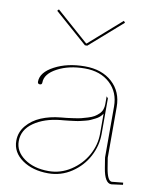

<svg xmlns="http://www.w3.org/2000/svg" viewBox="-85 -832 746 903"><g transform="rotate(10 287.5 -381.0)"><path d="M123 -765.1 276.4 -629.9H279.3L433.1 -765.1L439.9 -757.3L283.7 -620.1H272.5L116.2 -757.3ZM562 -15.1 563 -4.9 508.3 2.4H507.8Q476.6 2.4 465.3 -67.9Q464.4 -73.2 462.4 -85.9Q460.4 -98.6 459 -106.9Q457.5 -115.2 457.5 -117.2V-360.4Q457.5 -428.7 411.9 -470.7Q366.2 -512.7 292 -512.7Q216.3 -512.7 161.1 -483.4Q106 -454.1 106 -413.1Q106 -402.3 95.7 -402.3Q85 -402.3 85 -413.1Q85 -458 146 -490.2Q207 -522.5 290.5 -522.5Q371.6 -522.5 420.9 -477.8Q470.2 -433.1 470.2 -360.4V-117.7L478 -69.8Q487.8 -10.3 508.3 -9.8ZM415 -318.4Q409.2 -309.6 400.9 -302.2Q392.6 -294.9 381.1 -289.3Q369.6 -283.7 360.4 -279.3Q351.1 -274.9 335.7 -271.2Q320.3 -267.6 311.8 -265.4Q303.2 -263.2 285.6 -261Q268.1 -258.8 262.7 -258.1Q257.3 -257.3 239.7 -255.6Q222.2 -253.9 220.7 -253.9Q144 -246.1 94.2 -211.4Q44.4 -176.8 44.4 -122.1Q44.4 -73.2 90.1 -40.5Q135.7 -7.8 206.5 -7.8Q263.7 -7.8 312.5 -39.8Q361.3 -71.8 388.2 -120.8Q415 -169.9 415 -222.7ZM415 -401.4 422.4 -393.1V-222.7Q422.4 -167 395.3 -115.5Q368.2 -64 317.9 -30.5Q267.6 2.9 206.5 2.9Q131.8 2.9 82.3 -32Q32.7 -66.9 32.7 -122.1Q32.7 -163.1 59.3 -194.8Q85.9 -226.6 127.2 -243.9Q168.5 -261.2 219.7 -266.1Q240.7 -268.1 249 -269Q257.3 -270 280 -273.2Q302.7 -276.4 314.7 -279.3Q326.7 -282.2 345.7 -288.1Q364.7 -293.9 375.7 -300.5Q386.7 -307.1 397 -317.1Q407.2 -327.1 411.1 -339.4Q415 -351.1 415 -363.8Z"/></g></svg>

Font: ZnikomitNo25
Style: Regular
Weight: 100
Designer: gluk
Foundry: gluk
Version: Version 0.56